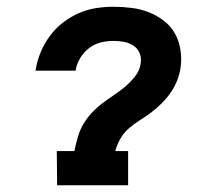

<svg xmlns="http://www.w3.org/2000/svg" viewBox="-20 -548 640 568"><path d="M149 0 148 -101H200Q204 -120 209.5 -140Q215 -160 225 -178Q235 -196 249.5 -212Q264 -228 281 -241Q298 -254 316 -266Q334 -278 350 -291.5Q366 -305 379.5 -322Q393 -339 396 -359Q399 -375 393.5 -389.5Q388 -404 375.5 -412.5Q363 -421 347.5 -424Q332 -427 316 -427Q297 -427 278.5 -422.5Q260 -418 244 -406Q228 -394 217.5 -376.5Q207 -359 204 -341V-339H85L86 -344Q90 -369 100.5 -394Q111 -419 127.5 -441.5Q144 -464 166 -481Q188 -498 213 -509Q238 -520 264 -524Q290 -528 316 -528Q343 -528 370 -524.5Q397 -521 421 -511.5Q445 -502 465.5 -486Q486 -470 498 -448Q510 -426 514 -399.5Q518 -373 514 -346Q511 -327 503.5 -308.5Q496 -290 484.5 -273.5Q473 -257 458.5 -242.5Q444 -228 427.5 -215.5Q411 -203 394 -192.5Q377 -182 361.5 -168.5Q346 -155 336 -137.5Q326 -120 321 -101H359V0Z"/></svg>

Font: Iosevka Etoile
Style: Bold Italic
Weight: 700
Italic angle: -9°
Designer: Belleve Invis
Foundry: Belleve Invis
Version: Version 28.1.0; ttfautohint (v1.8.4)